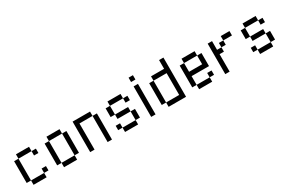

<svg xmlns="http://www.w3.org/2000/svg" viewBox="79 -1474 3530 2385"><g transform="rotate(-30 1844.0 -281.0)"><path d="M312.5 -125H375V-62.5H312.5ZM125 -62.5H312.5V0H125ZM62.5 -375H125V-62.5H62.5ZM125 -437.5H312.5V-375H125ZM312.5 -375H375V-312.5H312.5Z M750 -375H812.5V-62.5H750ZM562.5 -62.5H750V0H562.5ZM500 -375H562.5V-62.5H500ZM562.5 -437.5H750V-375H562.5Z M1187.5 -375H1250V0H1187.5ZM937.5 -437.5H1187.5V-375H1000V0H937.5Z M1375 -375H1437.5V-250H1375ZM1625 -187.5H1687.5V-62.5H1625ZM1437.5 -62.5H1625V0H1437.5ZM1375 -125H1437.5V-62.5H1375ZM1437.5 -250H1625V-187.5H1437.5ZM1625 -375H1687.5V-312.5H1625ZM1437.5 -437.5H1625V-375H1437.5Z M1812.5 -437.5H1875V0H1812.5ZM1812.5 -562.5H1875V-500H1812.5Z M2000 -375H2062.5V-62.5H2000ZM2250 -562.5H2312.5V0H2062.5V-62.5H2250V-375H2062.5V-437.5H2250Z M2687.5 -125H2750V-62.5H2687.5ZM2500 -62.5H2687.5V0H2500ZM2437.5 -375H2500V-250H2687.5V-375H2750V-187.5H2500V-62.5H2437.5ZM2500 -437.5H2687.5V-375H2500Z M3062.5 -437.5H3187.5V-375H3062.5ZM3000 -375H3062.5V-312.5H3000ZM2875 -437.5H2937.5V-312.5H3000V-250H2937.5V0H2875Z M3312.5 -375H3375V-250H3312.5ZM3562.5 -187.5H3625V-62.5H3562.5ZM3375 -62.5H3562.5V0H3375ZM3312.5 -125H3375V-62.5H3312.5ZM3375 -250H3562.5V-187.5H3375ZM3562.5 -375H3625V-312.5H3562.5ZM3375 -437.5H3562.5V-375H3375Z"/></g></svg>

Font: Pixel Operator
Style: Regular
Weight: 400
Designer: Jayvee Enaguas (HarvettFox96)
Version: 2016.04.25